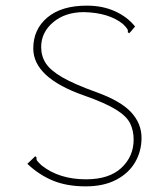

<svg xmlns="http://www.w3.org/2000/svg" viewBox="-20 -651 590 681"><path d="M284 10Q217 10 167.5 -10.5Q118 -31 77 -70L99 -91L105 -97L110 -92Q108 -86 112 -80.5Q116 -75 128 -64Q190 -15 285 -15Q367 -15 410.5 -55.5Q454 -96 454 -156Q454 -188 441.5 -213.5Q429 -239 391 -262.5Q353 -286 279 -312Q98 -375 98 -479Q98 -547 148 -589Q198 -631 288 -631Q344 -631 388 -611Q432 -591 459 -557L444 -539L438 -533L433 -537Q435 -543 431 -549Q427 -555 416 -566Q366 -606 278 -608Q211 -608 168.5 -572Q126 -536 126 -484Q126 -452 142.5 -426.5Q159 -401 201.5 -376.5Q244 -352 322 -324Q408 -293 445 -253Q482 -213 482 -162Q482 -115 459.5 -76Q437 -37 392.5 -13.5Q348 10 284 10Z"/></svg>

Font: Inconsolata SemiExpanded ExtraLight
Style: Regular
Weight: 200
Width: 6
Monospace: yes
Designer: Raph Levien, Cyreal, Brenton Simpson
Foundry: Raph Levien, Cyreal, Google
Version: Version 3.001; ttfautohint (v1.8.2.53-6de2)